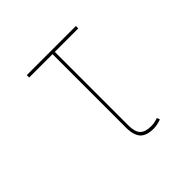

<svg xmlns="http://www.w3.org/2000/svg" viewBox="-221 -995 1441 1441"><g transform="rotate(-45 500.0 -274.0)"><path d="M632.8 205.1Q558.6 205.1 524.4 168.9Q491.2 131.8 491.2 52.7V-727.5H243.2V-752.9H764.6V-727.5H515.6V52.7Q515.6 121.1 543 149.9Q570.3 178.7 632.8 178.7Q668 178.7 706.1 165L714.8 188.5Q674.8 204.1 632.8 205.1Z"/></g></svg>

Font: Mgen+ 1mn thin
Style: Regular
Weight: 100
Designer: [Source Han Sans]
Ryoko NISHIZUKA  (kana & ideographs); Paul D. Hunt (Latin, Greek & Cyrillic); Wenlong ZHANG  (bopomofo
Version: Version 1.059.20150602